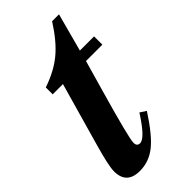

<svg xmlns="http://www.w3.org/2000/svg" viewBox="-210 -637 689 689"><g transform="rotate(-45 135.0 -292.5)"><path d="M281 -407H198L164 -288Q111 -103 111 -79Q111 -61 127 -61Q152 -61 203 -141L226 -126Q177 -50 139.5 -20.5Q102 9 56 9Q-11 9 -11 -56Q-11 -84 14 -171L81 -407H29V-442Q91 -463 132 -497Q173 -531 213 -594H248L209 -449H281Z"/></g></svg>

Font: STIX MathJax Main
Style: Bold Italic
Weight: 700
Italic angle: -16.33°
Designer: MicroPress Inc., with final additions and corrections provided by Coen Hoffman, Elsevier (retired)
Version: Version 1.1.1